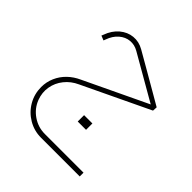

<svg xmlns="http://www.w3.org/2000/svg" viewBox="-184 -582 969 969"><g transform="rotate(45 300.5 -97.0)"><path d="M188.4 -102.1Q153.3 -86.3 127.2 -61.2Q101.2 -36 86.8 -3.1Q72.4 29.7 72.4 66.1Q72.4 115.6 96.4 157.1Q120.5 198.7 162.1 223.2Q203.7 247.8 253.1 247.8H529.2V220.8H253.1Q205 220.8 165.5 193.6Q125.9 166.4 108.8 121.9Q94 82.7 100.7 43.2Q107.5 3.6 133.1 -28.3Q158.7 -60.3 198.3 -78.2L555.8 -248.7L557.1 -273.4Q557.1 -273.4 504.5 -304Q451.9 -334.5 393.4 -368.3Q335 -402 294.1 -425.4Q259.4 -445.1 222.3 -441.5Q185.3 -437.9 154.5 -412.1Q123.7 -386.2 107.9 -342.2L103.9 -332.3L128.6 -322.4L132.6 -332.7Q145.7 -370.1 170.6 -391.4Q195.6 -412.8 225.3 -415.5Q254.9 -418.2 282.4 -402.4Q414.6 -326 491 -282.4Q513 -269.3 525.6 -262.6ZM385.3 58.9Q385.3 45 385.3 36Q385.3 27 385.3 13.5Q371.4 13.5 362.9 13.5Q354.3 13.5 344.9 13.5Q337.7 13.5 326 13.5Q326 27 326 36Q326 45 326 58.9Q326 58.9 337 58.9Q348 58.9 366 58.9Q366 58.9 385.3 58.9Z"/></g></svg>

Font: Arad-VF Thin Dots1
Style: Regular
Weight: 100
Designer: Mohammad Darvishi
Version: Version 1.000;August 30, 2024;FontCreator 15.0.0.2992 64-bit